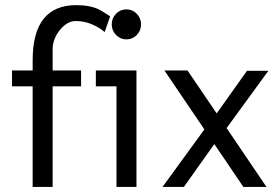

<svg xmlns="http://www.w3.org/2000/svg" viewBox="-20 -735 1098 755"><path d="M108.4 -498Q108.4 -714.8 279.8 -714.8Q333.5 -714.8 368.2 -698.2Q379.4 -692.4 394 -682.9Q408.7 -673.3 413.1 -670.9L391.6 -608.9Q371.6 -626.5 341.6 -639.4Q311.5 -652.3 277.8 -652.3Q244.1 -652.3 215.6 -617.2Q187 -582 187 -540.5V-458H298.8V-395.5H187V0H108.4V-395.5H27.3V-458H108.4Z M516.6 -458V0H438V-395.5H356.9V-458ZM436.3 -597.4Q419.4 -614.7 419.4 -639.2Q419.4 -663.6 436.3 -680.9Q453.1 -698.2 477.1 -698.2Q501 -698.2 517.8 -680.9Q534.7 -663.6 534.7 -639.2Q534.7 -614.7 517.8 -597.4Q501 -580.1 477.1 -580.1Q453.1 -580.1 436.3 -597.4Z M626.5 -458H717.3L832 -289.1L951.2 -456.5H1035.2L871.1 -231.4L1027.8 0H937L822.8 -168.5L703.1 0H619.1L783.7 -226.1Z"/></svg>

Font: Molengo
Style: Regular
Weight: 400
Designer: moyogo
Foundry: moyogo
Version: Version 0.11; ttfautohint (v0.8) -G 32 -r 16 -x